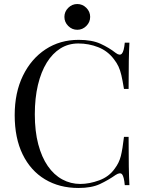

<svg xmlns="http://www.w3.org/2000/svg" viewBox="-20 -920 728 954"><path d="M371 -722Q437 -722 479.5 -702.5Q522 -683 555 -657Q575 -642 585.5 -653.5Q596 -665 600 -708H623Q621 -671 620 -618Q619 -565 619 -478H596Q589 -521 583 -546.5Q577 -572 568.5 -590Q560 -608 546 -626Q515 -667 468 -685.5Q421 -704 369 -704Q320 -704 280.5 -679.5Q241 -655 212.5 -609Q184 -563 168.5 -498Q153 -433 153 -352Q153 -268 170 -203.5Q187 -139 217.5 -95Q248 -51 289.5 -28.5Q331 -6 379 -6Q424 -6 473 -24Q522 -42 550 -82Q572 -111 580.5 -145Q589 -179 596 -240H619Q619 -149 620 -93.5Q621 -38 623 0H600Q596 -43 586.5 -54Q577 -65 555 -51Q518 -25 476.5 -5.5Q435 14 370 14Q275 14 203.5 -29Q132 -72 92.5 -153Q53 -234 53 -348Q53 -460 94 -544Q135 -628 206.5 -675Q278 -722 371 -722ZM364 -900Q390 -900 409 -881Q428 -862 428 -836Q428 -810 409 -791Q390 -772 364 -772Q338 -772 319 -791Q300 -810 300 -836Q300 -862 319 -881Q338 -900 364 -900Z"/></svg>

Font: Playfair Display
Style: Regular
Weight: 400
Designer: Claus Eggers Sørensen
Foundry: Claus Eggers Sørensen
Version: Version 1.203